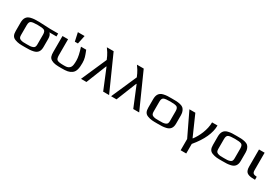

<svg xmlns="http://www.w3.org/2000/svg" viewBox="80 -1915 4833 3338"><g transform="rotate(30 2496.5 -245.5)"><path d="M354 -494C275 -494 244 -495 185 -481C105 -462 75 -405 75 -321V-153C75 -82 94 -35 153 -14C216 10 258 10 354 10C430 10 465 10 523 -3C601 -21 633 -72 633 -153V-319C633 -368 620 -403 594 -425H736V-484H578C557 -484 376 -494 354 -494ZM518 -140C518 -100 510 -74 476 -62C438 -48 413 -49 354 -49C294 -49 269 -48 231 -62C198 -74 190 -100 190 -140V-336C190 -381 201 -408 224 -419C246 -430 290 -435 354 -435C418 -435 461 -430 484 -419C506 -408 518 -381 518 -336Z M1089 10C1187 10 1237 4 1289 -33C1348 -75 1358 -154 1358 -252C1358 -292 1353 -328 1344 -359C1336 -390 1320 -432 1299 -484H1194C1229 -377 1246 -296 1246 -239C1246 -171 1244 -110 1206 -80C1175 -55 1152 -53 1091 -53C1024 -53 981 -60 963 -74C944 -87 935 -118 935 -165V-484H823V-166C823 -95 832 -50 882 -22C935 8 992 10 1089 10ZM1120 -506 1156 -676H1021L1058 -506Z M1725 -700H1589C1627 -647 1654 -605 1668 -573L1697 -508L1474 0H1583L1745 -406H1752L1919 0H2038Z M2329 -700H2193C2231 -647 2258 -605 2272 -573L2301 -508L2078 0H2187L2349 -406H2356L2523 0H2642Z M3295 -321C3295 -353 3290 -380 3280 -402C3261 -445 3240 -467 3185 -481C3125 -495 3095 -494 3016 -494C2937 -494 2906 -495 2847 -481C2767 -462 2737 -405 2737 -321V-153C2737 -82 2756 -35 2815 -14C2878 10 2920 10 3016 10C3092 10 3127 10 3185 -3C3263 -21 3295 -72 3295 -153ZM3180 -140C3180 -100 3172 -74 3138 -62C3100 -48 3075 -49 3016 -49C2956 -49 2931 -48 2893 -62C2860 -74 2852 -100 2852 -140V-336C2852 -381 2863 -408 2886 -419C2908 -430 2952 -435 3016 -435C3080 -435 3123 -430 3146 -419C3168 -408 3180 -381 3180 -336Z M3676 -76H3670L3490 -484H3371L3595 -17V209H3707V17C3859 -164 3935 -331 3935 -484H3826C3826 -333 3750 -171 3676 -76Z M4593 -321C4593 -353 4588 -380 4578 -402C4559 -445 4538 -467 4483 -481C4423 -495 4393 -494 4314 -494C4235 -494 4204 -495 4145 -481C4065 -462 4035 -405 4035 -321V-153C4035 -82 4054 -35 4113 -14C4176 10 4218 10 4314 10C4390 10 4425 10 4483 -3C4561 -21 4593 -72 4593 -153ZM4478 -140C4478 -100 4470 -74 4436 -62C4398 -48 4373 -49 4314 -49C4254 -49 4229 -48 4191 -62C4158 -74 4150 -100 4150 -140V-336C4150 -381 4161 -408 4184 -419C4206 -430 4250 -435 4314 -435C4378 -435 4421 -430 4444 -419C4466 -408 4478 -381 4478 -336Z M4881 -136V-484H4768V-141C4768 -108 4772 -82 4781 -62C4806 -3 4874 7 4971 7V-53C4901 -57 4881 -76 4881 -136Z"/></g></svg>

Font: Gamestation Extended
Style: Regular
Weight: 400
Width: 7
Designer: Jonas Hecksher
Foundry: Jonas Hecksher, Playtypeª, e-types AS
Version: Version 1.003